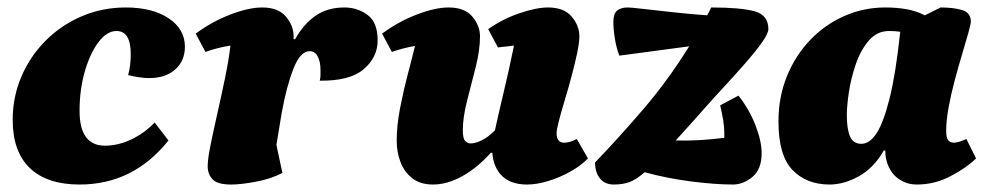

<svg xmlns="http://www.w3.org/2000/svg" viewBox="-20 -482 2652 514"><path d="M193 12Q106 12 60 -32Q14 -76 14 -161Q14 -223 37.5 -277.5Q61 -332 102.5 -373.5Q144 -415 199 -438.5Q254 -462 317 -462Q388 -462 431.5 -433Q475 -404 475 -357Q475 -319 449 -296Q423 -273 380 -273Q355 -273 323 -281Q330 -306 330 -337Q330 -399 292 -399Q266 -399 243.5 -369Q221 -339 207 -290.5Q193 -242 193 -185Q193 -92 261 -92Q296 -92 331 -108.5Q366 -125 394 -154L431 -106Q337 12 193 12Z M599 12Q562 12 549 -2Q536 -16 536 -37Q536 -56 543.5 -93Q551 -130 561.5 -176.5Q572 -223 582 -271Q592 -319 597 -360Q564 -355 530 -343L504 -392Q547 -424 596.5 -443Q646 -462 682 -462Q725 -462 745.5 -437.5Q766 -413 766 -385V-377H770Q793 -418 825 -440Q857 -462 902 -462Q937 -462 964 -442Q991 -422 991 -374Q991 -329 954 -297Q917 -265 836 -266Q838 -274 838 -281Q838 -288 838 -294Q838 -317 830.5 -331Q823 -345 809 -345Q784 -345 765.5 -298Q747 -251 734 -179L720 -94L736 -19Q705 -3 665 4.5Q625 12 599 12Z M1139 12Q1105 12 1083.5 -5Q1062 -22 1052 -48.5Q1042 -75 1042 -105Q1042 -146 1051 -192.5Q1060 -239 1071.5 -282.5Q1083 -326 1091 -359Q1061 -354 1029 -343L1003 -392Q1046 -424 1095.5 -443Q1145 -462 1181 -462Q1224 -462 1244.5 -437.5Q1265 -413 1265 -385Q1265 -348 1253.5 -302.5Q1242 -257 1230.5 -212.5Q1219 -168 1219 -133Q1219 -111 1225.5 -104.5Q1232 -98 1240 -98Q1252 -98 1269 -106Q1286 -114 1305 -133Q1314 -175 1328.5 -235.5Q1343 -296 1356 -360Q1346 -359 1335 -357.5Q1324 -356 1313 -355L1287 -404Q1325 -431 1370.5 -446.5Q1416 -462 1447 -462Q1490 -462 1510.5 -437.5Q1531 -413 1531 -385Q1531 -368 1525 -339.5Q1519 -311 1510 -277.5Q1501 -244 1491.5 -212.5Q1482 -181 1476 -157.5Q1470 -134 1470 -126Q1470 -100 1490 -100Q1506 -100 1524 -110L1554 -58Q1536 -39 1507.5 -23Q1479 -7 1448 2.5Q1417 12 1391 12Q1348 12 1324.5 -10.5Q1301 -33 1298 -73H1294Q1257 -32 1217 -10Q1177 12 1139 12Z M1623 12Q1599 12 1586 -4.5Q1573 -21 1573 -47Q1641 -118 1705 -193Q1769 -268 1825 -358L1638 -333Q1630 -354 1626 -379Q1622 -404 1622 -423Q1622 -445 1632 -453.5Q1642 -462 1661 -462Q1669 -462 1703.5 -458Q1738 -454 1784 -449Q1830 -444 1873 -441Q1879 -451 1884 -462Q1962 -462 1999.5 -452Q2037 -442 2037 -404Q2037 -393 2021 -370Q2005 -347 1978.5 -316.5Q1952 -286 1920.5 -252Q1889 -218 1859 -184Q1839 -161 1821.5 -142Q1804 -123 1789 -106Q1822 -105 1854.5 -107Q1887 -109 1919 -113Q1919 -119 1919 -125Q1919 -142 1916 -160.5Q1913 -179 1908 -200L1957 -226Q1986 -189 2002.5 -146.5Q2019 -104 2019 -72Q2019 -29 1994.5 -8.5Q1970 12 1942 12Q1894 12 1828.5 3.5Q1763 -5 1706 -21Q1683 -1 1665 5.5Q1647 12 1623 12Z M2201 12Q2139 12 2101.5 -27Q2064 -66 2064 -157Q2064 -222 2086.5 -277.5Q2109 -333 2148.5 -374.5Q2188 -416 2240 -439Q2292 -462 2350 -462Q2380 -462 2406 -457.5Q2432 -453 2456 -441L2498 -462Q2533 -462 2556 -455Q2579 -448 2579 -424Q2579 -418 2572.5 -394.5Q2566 -371 2556 -338Q2546 -305 2536 -267.5Q2526 -230 2519.5 -194.5Q2513 -159 2513 -132Q2513 -113 2518.5 -106.5Q2524 -100 2534 -100Q2539 -100 2548 -102.5Q2557 -105 2567 -110L2593 -58Q2568 -33 2525 -10.5Q2482 12 2435 12Q2415 12 2400 5Q2385 -2 2374 -13Q2350 -40 2350 -79H2346Q2319 -32 2279 -10Q2239 12 2201 12ZM2247 -174Q2247 -137 2255.5 -117Q2264 -97 2286 -97Q2308 -97 2326.5 -125Q2345 -153 2361.5 -218.5Q2378 -284 2390 -397Q2376 -399 2360 -399Q2328 -399 2306 -373.5Q2284 -348 2271 -310Q2258 -272 2252.5 -235Q2247 -198 2247 -174Z"/></svg>

Font: Petrona Black
Style: Italic
Weight: 900
Italic angle: -9°
Designer: Ringo R. Seeber
Foundry: Ringo R. Seeber
Version: Version 2.001; ttfautohint (v1.8.3)